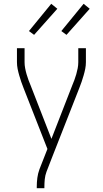

<svg xmlns="http://www.w3.org/2000/svg" viewBox="-20 -773 540 1008"><path d="M173 215V208Q173 184 176 161Q179 138 187 116L229 9L104 -310Q97 -327 91.5 -343.5Q86 -360 81 -377Q76 -394 72.5 -411.5Q69 -429 69 -447V-520H109V-446Q109 -431 112 -415Q115 -399 119.5 -383.5Q124 -368 129.5 -353Q135 -338 141 -324L250 -44L359 -324Q365 -338 370.5 -353Q376 -368 380.5 -383.5Q385 -399 388 -415Q391 -431 391 -447V-520H431V-447Q431 -429 427.5 -411.5Q424 -394 419 -377Q414 -360 408.5 -343.5Q403 -327 396 -310L255 49L224 129Q217 148 215 168Q213 188 213 208V215ZM329 -590 302 -610 419 -753 451 -727ZM159 -590 132 -610 249 -753 281 -727Z"/></svg>

Font: Iosevka Term Curly Extralight
Style: Regular
Weight: 200
Designer: Belleve Invis
Foundry: Belleve Invis
Version: Version 32.3.0